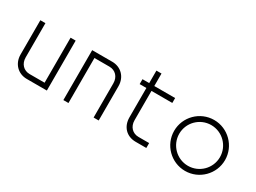

<svg xmlns="http://www.w3.org/2000/svg" viewBox="-42 -1188 2305 1732"><g transform="rotate(30 1110.0 -322.5)"><path d="M454 -520H401V-51H245C183 -51 139 -97 139 -163V-520H86V-163C86 -68 153 0 245 0H454Z M626 0H679V-469H835C897 -469 941 -423 941 -357V0H994V-357C994 -452 927 -520 835 -520H626Z M1150 -520V-469H1220V-163C1220 -68 1282 0 1379 0H1490V-51H1379C1317 -51 1273 -97 1273 -163V-469H1490V-520H1273V-650H1220V-520Z M1895 -48C1778 -48 1683 -143 1683 -260C1683 -377 1778 -472 1895 -472C2012 -472 2107 -377 2107 -260C2107 -143 2012 -48 1895 -48ZM1630 -260C1630 -114 1749 5 1895 5C2041 5 2160 -114 2160 -260C2160 -406 2041 -525 1895 -525C1749 -525 1630 -406 1630 -260Z"/></g></svg>

Font: Grotesk 01 Extrafine
Style: Bold
Weight: 400
Designer: Frank Adebiaye, contributions by Jérémy Landes, Ariel Martín Pérez
Foundry: Velvetyne Type Foundry
Version: Version 3.000;Glyphs 3.1.2 (3150)